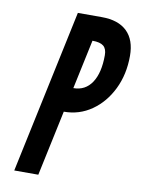

<svg xmlns="http://www.w3.org/2000/svg" viewBox="-84 -792 623 849"><g transform="rotate(10 228.0 -367.5)"><path d="M40 0H148L210.5 -294Q280 -294 335.5 -332.8Q391 -371.5 423.5 -438Q456 -504.5 456 -587.5Q456 -659.5 417 -697.2Q378 -735 304 -735H196ZM234 -404 281 -625Q315.5 -625 330.8 -612.5Q346 -600 346 -571.5Q346 -492 316.8 -448Q287.5 -404 234 -404Z"/></g></svg>

Font: League Gothic
Style: Italic
Weight: 400
Designer: The League of Moveable Type
Version: Version 1.600; ttfautohint (v1.8.3)